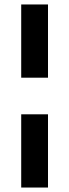

<svg xmlns="http://www.w3.org/2000/svg" viewBox="-20 -740 310 860"><path d="M75 -392V-720H195V-392ZM75 100V-228H195V100Z"/></svg>

Font: DM Sans 9pt
Style: Semibold
Weight: 600
Designer: Colophon Foundry, Jonny Pinhorn
Foundry: Colophon Foundry
Version: Version 4.004;gftools[0.9.30]